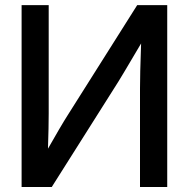

<svg xmlns="http://www.w3.org/2000/svg" viewBox="-20 -748 755 768"><path d="M648.9 0H540V-393.6Q540 -418 541 -464.1Q542 -510.3 544.4 -574.2Q507.8 -512.2 479.5 -464.6Q451.2 -417 435.5 -393.1L187 0H66.4V-727.5H174.8V-294.4Q174.8 -274.4 174.1 -233.6Q173.3 -192.9 171.9 -153.3Q193.8 -191.9 215.8 -229.5Q237.8 -267.1 251 -287.6L528.8 -727.5H648.9Z"/></svg>

Font: Inter Display Medium
Style: Regular
Weight: 500
Designer: Rasmus Andersson
Foundry: rsms
Version: Version 4.001;git-9221beed3